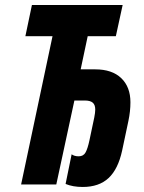

<svg xmlns="http://www.w3.org/2000/svg" viewBox="-20 -734 573 764"><path d="M241 -2 265 -120Q276 -112 293 -112Q312 -112 320.5 -127.5Q329 -143 336 -176L355 -266Q359 -286 359 -298Q359 -317 349 -325.5Q339 -334 318 -334H276L204 0H64L189 -590H81L107 -714H468L441 -590H329L301 -458H359Q426 -458 462.5 -423Q499 -388 499 -327Q499 -291 491 -253L466 -135Q450 -61 412 -25.5Q374 10 309 10Q270 10 241 -2Z"/></svg>

Font: Noto Sans Display Ex Bold Cond
Style: Italic
Weight: 800
Width: 3
Italic angle: -12°
Designer: Monotype Design team
Foundry: Monotype Imaging Inc.
Version: Version 1.000